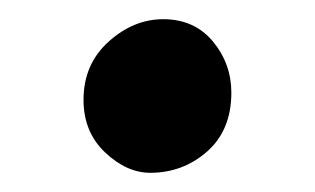

<svg xmlns="http://www.w3.org/2000/svg" viewBox="-20 -171 328 200"><path d="M136.5 9Q112 9 89.5 -12.2Q67 -33.5 67 -67Q67 -104 93 -127.5Q119 -151 150 -151Q182.5 -151 201.8 -127.8Q221 -104.5 221 -74.5Q221 -35.5 195.8 -13.2Q170.5 9 136.5 9Z"/></svg>

Font: Merriweather 24pt SemiCondensed
Style: Bold
Weight: 700
Width: 4
Designer: Eben Sorkin
Foundry: Eben Sorkin
Version: Version 2.100